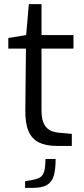

<svg xmlns="http://www.w3.org/2000/svg" viewBox="-20 -703 407 925"><path d="M253 0Q201 0 167 -17Q133 -34 117 -72Q101 -110 102 -173L105 -469H20V-520L106 -534L119 -683H180V-534H334V-469H180V-173Q180 -138 187.5 -117Q195 -96 207.5 -85Q220 -74 234 -69.5Q248 -65 261 -64L326 -58V0ZM101 202V170L131 165Q154 161 169.5 153.5Q185 146 192 125.5Q199 105 199 63H248Q248 113 239 143.5Q230 174 206.5 188Q183 202 139 202Z"/></svg>

Font: Exo Thin
Style: Regular
Weight: 400
Version: Version 2.000